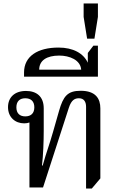

<svg xmlns="http://www.w3.org/2000/svg" viewBox="-20 -1076 691 1102"><path d="M443 -555C367 -555 343 -523 319 -440L285 -321C263 -243 247 -205 225 -126H221C228 -183 231 -267 231 -325V-454C231 -523 189 -554 129 -554C64 -554 26 -517 26 -461C26 -403 67 -368 119 -368C131 -368 141 -370 149 -373V0H227L375 -457C390 -504 411 -512 433 -512C461 -512 474 -493 474 -463V6H507L556 -52V-454C556 -510 529 -555 443 -555ZM125 -408C93 -408 74 -426 74 -460C74 -494 93 -512 125 -512C158 -512 177 -494 177 -460C177 -426 158 -408 125 -408Z M118 -636H542V-814H516L484 -772V-716C459 -770 400 -803 316 -803C196 -803 118 -753 118 -660ZM205 -676C205 -729 248 -757 320 -757C379 -757 442 -732 446 -676Z M480 -854H522L542 -979V-1056H460V-979Z"/></svg>

Font: Noto Serif Thai
Style: Regular
Weight: 400
Designer: Monotype Design Team
Foundry: Monotype Imaging Inc.
Version: Version 1.901